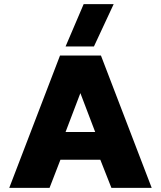

<svg xmlns="http://www.w3.org/2000/svg" viewBox="-20 -914 783 934"><path d="M299 -688 387 -894H533L437 -688ZM25 0 272 -644H471L718 0H522L468 -137H274L221 0ZM299 -272H443L371 -461Z"/></svg>

Font: Kanit
Style: Bold
Weight: 700
Designer: Katatrad Team
Foundry: CadsonDemak
Version: Version 2.000; ttfautohint (v1.8.3)